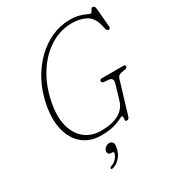

<svg xmlns="http://www.w3.org/2000/svg" viewBox="-218 -845 1105 1205"><g transform="rotate(-30 334.0 -242.5)"><path d="M474 -714Q513.5 -714 541 -706Q568.5 -698 585 -690Q601.5 -682 607 -682Q614 -682 618 -689.5Q622 -697 626.2 -704.5Q630.5 -712 637.5 -712Q653 -712 655.5 -689L667.5 -553.5Q668 -544.5 663.8 -540.8Q659.5 -537 654 -537Q649 -537 644.8 -542Q640.5 -547 639.5 -550.5L631 -586.5Q614 -648 570.8 -668.5Q527.5 -689 474.5 -689Q389.5 -689 316.8 -643.5Q244 -598 192.2 -517.5Q140.5 -437 118.5 -331.5Q97 -229 115.8 -157.8Q134.5 -86.5 182.5 -49.2Q230.5 -12 297 -12Q459 -12 490.5 -118.5L521 -221.5Q533.5 -262 499.5 -265.5L465 -268.5Q449 -270 449 -284Q449.5 -295.5 468 -295.5H621Q637 -295.5 635 -283Q633.5 -272 611.5 -268.5L590.5 -265Q576.5 -262.5 569.5 -255.8Q562.5 -249 559.5 -239L489 -5Q486 6 480.5 9.8Q475 13.5 468 13.5Q459 13.5 458.8 3.5Q458.5 -6.5 459.5 -16.2Q460.5 -26 455 -26Q448.5 -26 429.8 -16Q411 -6 375.8 4Q340.5 14 284.5 14Q206 14 153 -28.8Q100 -71.5 80.2 -150Q60.5 -228.5 82.5 -335Q99 -415.5 135.5 -484.2Q172 -553 224.2 -604.5Q276.5 -656 340 -685Q403.5 -714 474 -714ZM282 140.5Q268 140.5 262.2 131.8Q256.5 123 259.5 111Q263 97.5 275 88.8Q287 80 301.5 80Q317.5 80 325.8 92.8Q334 105.5 325.5 137.5Q316.5 173 294.2 196.8Q272 220.5 244 228Q232 231.5 230 224Q229.5 214.5 241.5 211.5Q262 205 277.5 188.8Q293 172.5 298 154.5Q301.5 140.5 289.5 140.5Z"/></g></svg>

Font: Fraunces 72pt SuperSoft Thin
Style: Italic
Weight: 100
Italic angle: -16°
Version: Version 1.000;[b76b70a41]